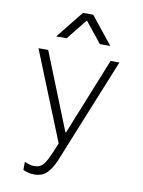

<svg xmlns="http://www.w3.org/2000/svg" viewBox="-100 -816 799 1070"><g transform="rotate(10 300.0 -281.0)"><path d="M169 186Q153 186 138 182.5Q123 179 106 172V126Q117 130 132 135Q147 140 160 140Q186 140 202 128Q218 116 234 84Q250 52 274 -8L71 -511H126L300 -76H304L479 -511H529L327 -13Q306 41 287 86Q268 131 241.5 158.5Q215 186 169 186ZM157 -593 281 -748H339L463 -593H404L310 -710L216 -593Z"/></g></svg>

Font: Chivo Mono Medium Thin
Style: Regular
Weight: 250
Monospace: yes
Version: Version 1.008